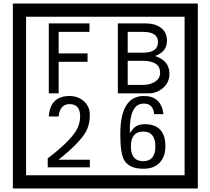

<svg xmlns="http://www.w3.org/2000/svg" viewBox="-20 -980 1195 1090"><path d="M1103 90H53V-960H1103ZM1028 15V-885H128V15ZM488 -799H313V-677H477V-629H313V-450H257V-847H488ZM942 -561Q942 -513 906.5 -481.5Q871 -450 823 -450H649V-847H808Q859 -847 891 -824Q928 -798 928 -749Q928 -686 860 -662Q942 -636 942 -561ZM877 -741Q877 -799 792 -799H705V-681H791Q877 -681 877 -741ZM889 -567Q889 -635 788 -635H705V-498H791Q828 -498 855 -513Q889 -532 889 -567ZM490 -30H251V-81Q372 -173 412 -238Q435 -276 435 -319Q435 -389 375 -389Q320 -389 313 -319H257Q265 -435 375 -435Q423 -435 456.5 -405Q490 -375 490 -327Q490 -271 466 -229Q428 -165 312 -73H490ZM919 -149Q919 -91 886.5 -56.5Q854 -22 795 -22Q711 -22 684 -73Q663 -111 663 -219Q663 -435 797 -435Q895 -435 908 -332H855Q850 -392 796 -392Q713 -392 717 -225Q738 -253 748 -260Q768 -275 801 -275Q919 -275 919 -149ZM862 -149Q862 -233 793 -233Q723 -233 723 -149Q723 -65 793 -65Q862 -65 862 -149Z"/></svg>

Font: Unicode BMP Fallback SIL
Style: Regular
Weight: 400
Foundry: NRSI, SIL International
Version: Version 5.1 Based on Unicode 5.1